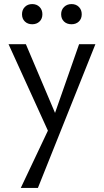

<svg xmlns="http://www.w3.org/2000/svg" viewBox="-20 -633 509 942"><path d="M174 -527.5Q160 -514 138 -514Q116 -514 102 -527.5Q88 -541 88 -563Q88 -585 102 -599Q116 -613 138 -613Q160 -613 174 -599Q188 -585 188 -563Q188 -541 174 -527.5ZM331 -514Q308 -514 294 -527.5Q280 -541 280 -563Q280 -585 294.5 -599Q309 -613 331 -613Q353 -613 367 -599Q381 -585 381 -563Q381 -541 367 -527.5Q353 -514 331 -514ZM368 -416H448L166 289H82L215 8L22 -416H107L250 -79Z"/></svg>

Font: EauTest Medium
Style: Regular
Weight: 500
Designer: Christian Thalmann (Catharsis Fonts)
Version: Version 0.001;PS 000.001;hotconv 1.0.88;makeotf.lib2.5.64775